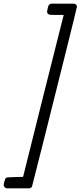

<svg xmlns="http://www.w3.org/2000/svg" viewBox="-24 -770 437 1040"><path d="M10 250Q-4 243 -4 233Q-4 228 -1 216Q4 195 10 192.5Q16 190 58 189L101 188Q137 42 210.5 -250.5Q284 -543 321 -689H283Q245 -689 242 -691Q231 -696 231 -707Q231 -711 234.5 -725.5Q238 -740 240 -742Q245 -747 251 -750H379Q392 -745 393 -735Q393 -730 332 -486Q271 -242 210.5 -0.5Q150 241 149 242Q144 247 138 250Z"/></svg>

Font: KaTeX_Main
Style: Bold Italic
Weight: 700
Version: Version 1.1; ttfautohint (v1.3)